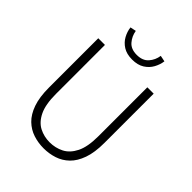

<svg xmlns="http://www.w3.org/2000/svg" viewBox="-259 -1070 1223 1223"><g transform="rotate(45 352.5 -459.0)"><path d="M352.1 13.2Q302.7 13.2 258.1 -1.5Q213.4 -16.1 178.5 -49.8Q143.6 -83.5 123.3 -141.1Q103 -198.7 103 -285.2V-729H163.1V-288.1Q163.1 -192.9 189.2 -139.2Q215.3 -85.4 258.3 -63.2Q301.3 -41 352.1 -41Q403.3 -41 447.3 -63.2Q491.2 -85.4 518.1 -139.2Q544.9 -192.9 544.9 -288.1V-729H602.1V-285.2Q602.1 -198.7 581.5 -141.1Q561 -83.5 526.1 -49.8Q491.2 -16.1 446.3 -1.5Q401.4 13.2 352.1 13.2ZM351.1 -785.2Q301.8 -785.2 269.5 -805.7Q237.3 -826.2 220.2 -857.9Q203.1 -889.6 199.2 -922.9L238.8 -931.2Q245.6 -889.2 272.5 -858.2Q299.3 -827.1 351.1 -827.1Q403.3 -827.1 430.7 -858.2Q458 -889.2 463.9 -931.2L504.9 -922.9Q500.5 -889.6 483.2 -857.9Q465.8 -826.2 433.3 -805.7Q400.9 -785.2 351.1 -785.2Z"/></g></svg>

Font: Source Han Sans CN Light
Style: Regular
Weight: 300
Designer: Ryoko NISHIZUKA  (kana, bopomofo & ideographs); Paul D. Hunt (Latin, Greek & Cyrillic); Sandoll Communications , Soo-you
Foundry: Adobe
Version: Version 2.000;hotconv 1.0.107;makeotfexe 2.5.65593